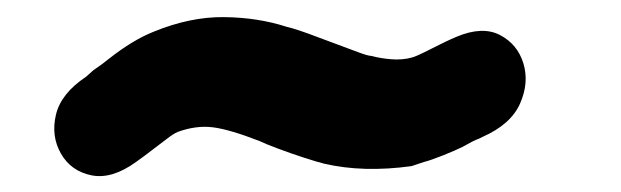

<svg xmlns="http://www.w3.org/2000/svg" viewBox="-20 -376 744 230"><path d="M473 -177 488 -182Q496 -184 511 -190Q526 -196 534 -200L545 -206Q551 -209 554 -210L558 -212Q592 -227 603 -252Q614 -277 607 -300Q600 -323 579 -334Q558 -345 527 -332Q515 -327 496.5 -317.5Q478 -308 473 -307Q462 -304 449 -305Q436 -306 425 -309Q421 -309 409 -313.5Q397 -318 383.5 -323Q370 -328 362 -331Q336 -341 323 -344Q289 -355 248.5 -355.5Q208 -356 164 -338Q139 -328 111 -306Q107 -303 102 -299Q96 -295 92 -292L83 -284Q53 -264 47 -238.5Q41 -213 53 -192Q65 -171 89.5 -166Q114 -161 143 -182Q145 -183 179 -209Q188 -216 193 -218Q215 -226 235 -223.5Q255 -221 291 -207Q297 -204 313 -198Q329 -192 344.5 -187Q360 -182 368 -180Q415 -169 473 -177Z"/></svg>

Font: Balsamiq Sans
Style: Bold Italic
Weight: 700
Italic angle: -12°
Designer: Michael Angeles
Foundry: Balsamiq SRL
Version: Version 1.020; ttfautohint (v1.8.4.7-5d5b);gftools[0.9.26]